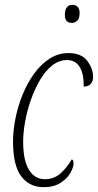

<svg xmlns="http://www.w3.org/2000/svg" viewBox="-20 -766 406 796"><path d="M161 10Q102 10 68 -35Q34 -80 34 -180Q34 -224 44 -274.5Q54 -325 73.5 -373Q93 -421 121 -460Q149 -499 185 -522.5Q221 -546 264 -546Q317 -546 341.5 -514Q366 -482 366 -446Q366 -429 356 -418Q346 -407 327 -407Q328 -459 310.5 -488Q293 -517 258 -517Q224 -517 195.5 -494Q167 -471 145 -433Q123 -395 107.5 -350.5Q92 -306 84 -261Q76 -216 76 -179Q76 -101 100 -62Q124 -23 166 -23Q205 -23 232.5 -48.5Q260 -74 277 -105Q285 -104 285 -89Q285 -73 272 -49.5Q259 -26 231 -8Q203 10 161 10ZM278 -671Q249 -671 249 -704Q249 -746 281 -746Q293 -746 301.5 -738Q310 -730 310 -712Q310 -690 300.5 -680.5Q291 -671 278 -671Z"/></svg>

Font: Noto Serif ExtraCondensed ExtraLight
Style: Italic
Weight: 200
Width: 2
Italic angle: -12°
Designer: Monotype Design Team
Foundry: Monotype Imaging Inc.
Version: Version 2.014; ttfautohint (v1.8.4.7-5d5b)